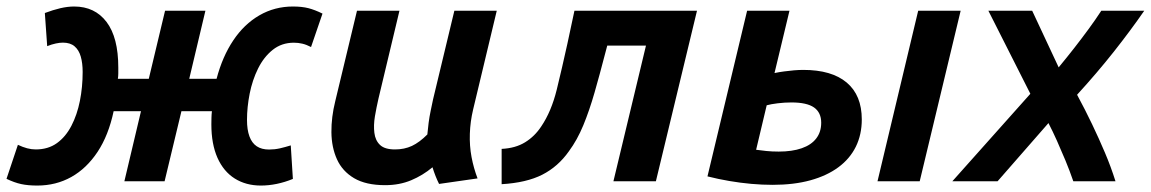

<svg xmlns="http://www.w3.org/2000/svg" viewBox="-55 -557 3536 590"><path d="M59.5 13.2Q30.8 13.2 9.8 8.6Q-11.2 4 -35 -7.5L0 -112Q14.8 -105 28.2 -101.4Q41.8 -97.8 54.8 -97.8Q92.8 -97.8 119.8 -117.1Q146.8 -136.5 164.4 -170.4Q182 -204.2 190.5 -246.9Q199 -289.5 199 -336Q199 -363 193.2 -383.1Q187.5 -403.2 174.2 -414.6Q161 -426 138.2 -426Q128.8 -426 116.5 -423.4Q104.2 -420.8 90 -415.2L82.8 -517Q108 -526.5 130.5 -531.8Q153 -537 172.8 -537Q236.5 -537 272.5 -489.4Q308.5 -441.8 308.5 -349.5Q308.5 -339.8 308.5 -331.5Q308.5 -323.2 307.2 -314.8H402.2L452.2 -524H576.2L526.5 -314.8H610.5Q628.5 -383.2 661.9 -433Q695.2 -482.8 742.1 -509.9Q789 -537 845.2 -537Q873 -537 893.1 -531.8Q913.2 -526.5 936 -515.2L900.8 -412.5Q886.8 -419.8 874 -422.8Q861.2 -425.8 848.2 -425.8Q810.5 -425.8 783 -403.8Q755.5 -381.8 738 -346.4Q720.5 -311 712.2 -269.2Q704 -227.5 704 -188.5Q704 -158.2 711.5 -137.9Q719 -117.5 733.9 -107.5Q748.8 -97.5 771.8 -97.5Q788.8 -97.5 804.9 -101.1Q821 -104.8 838.5 -110.2L845 -7.2Q820.8 2.8 795.8 8Q770.8 13.2 746.8 13.2Q700.8 13.2 666.4 -8.4Q632 -30 613.2 -72.2Q594.5 -114.5 594.5 -174.8Q594.5 -185.2 594.8 -195Q595 -204.8 596.2 -215.2H502.5L450.8 0H327.2L378.2 -215.2H294.2Q278.5 -141.2 244.9 -90.4Q211.2 -39.5 164.1 -13.1Q117 13.2 59.5 13.2Z M1128.5 12Q1069.5 12 1033.2 -9.4Q997 -30.8 980.4 -67.6Q963.8 -104.5 963.4 -150.8Q963 -197 975.2 -246L1042 -524H1172.5L1108 -254Q1101.8 -227 1097.1 -199.6Q1092.5 -172.2 1095.4 -148.9Q1098.2 -125.5 1112.8 -111.6Q1127.2 -97.8 1159 -97.8Q1187.5 -97.8 1210.8 -108.6Q1234 -119.5 1258.2 -143.8Q1259.8 -161 1262.1 -179.5Q1264.5 -198 1268.5 -217Q1272.5 -236 1275.8 -251.8L1341.2 -524H1471.5L1398.8 -220.2Q1390 -183.2 1388.8 -146.1Q1387.5 -109 1394 -74.5Q1400.5 -40 1412.5 -8.8L1294.2 8.2Q1288.2 -3.8 1283.4 -16.1Q1278.5 -28.5 1274 -43Q1244.5 -18.2 1208.5 -3.1Q1172.5 12 1128.5 12Z M1486.5 9V-99.5Q1529 -101.5 1558.6 -119.8Q1588.2 -138 1608.2 -168.5Q1639.2 -214.2 1655.8 -281.4Q1672.2 -348.5 1688.5 -422.5L1710.2 -524H2086.8L1960.5 0H1830L1930 -416.8H1811L1804.5 -392.2Q1788 -328.5 1772.1 -273Q1756.2 -217.5 1737.5 -172.1Q1718.8 -126.8 1693.2 -92.2Q1660 -45 1611.4 -20.2Q1562.8 4.5 1486.5 9Z M2319.5 11Q2287 11 2253.5 8Q2220 5 2186.2 -0.8Q2152.5 -6.5 2119 -15L2240.8 -524H2371L2325 -332.5Q2339.2 -335.5 2354.4 -337.5Q2369.5 -339.5 2384.9 -340.9Q2400.2 -342.2 2413.2 -342.2Q2500.8 -342.2 2547 -303.2Q2593.2 -264.2 2593.2 -190Q2593.2 -143.5 2574.9 -106.2Q2556.5 -69 2521.2 -43Q2486 -17 2435.4 -3Q2384.8 11 2319.5 11ZM2338 -91.2Q2379.2 -91.2 2408.5 -101.4Q2437.8 -111.5 2453.1 -131.4Q2468.5 -151.2 2468.5 -180Q2468.5 -211.2 2446.4 -226.8Q2424.2 -242.2 2377 -242.2Q2355.8 -242.2 2334.8 -239.6Q2313.8 -237 2301 -233.5L2268.5 -96.8Q2282.5 -94.8 2299.9 -93Q2317.2 -91.2 2338 -91.2ZM2641.5 0 2766.5 -524H2897L2771.2 0Z M2871.5 0 3111.2 -268.8 2982.2 -524H3116.8L3198.2 -350Q3223 -380 3246 -409.4Q3269 -438.8 3290.2 -467.8Q3311.5 -496.8 3329.2 -524H3461.2Q3419 -463 3367.6 -398Q3316.2 -333 3254.8 -265.8Q3279.8 -219.5 3301 -175.1Q3322.2 -130.8 3340.5 -87.6Q3358.8 -44.5 3372.8 0H3243.2Q3232 -32.5 3219 -63.9Q3206 -95.2 3192.9 -124.5Q3179.8 -153.8 3166.8 -178.8L3010.5 0Z"/></svg>

Font: Ubuntu Sans
Style: Italic
Weight: 400
Italic angle: -13.5°
Designer: Dalton Maag Ltd
Foundry: Dalton Maag Ltd
Version: Version 1.006